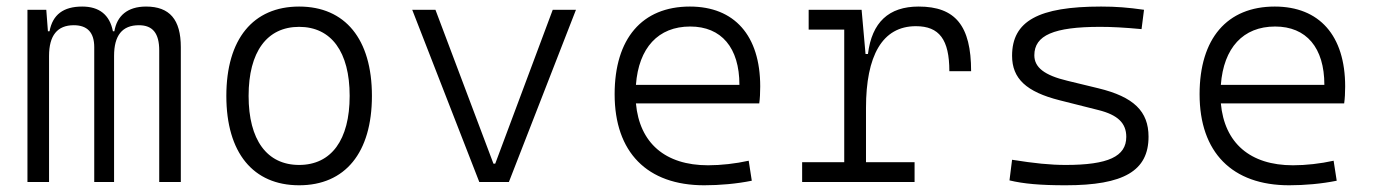

<svg xmlns="http://www.w3.org/2000/svg" viewBox="-20 -547 4142 577"><path d="M458.5 0H523.4V-405.3C523.4 -488.3 489.7 -527.3 418.9 -527.3C363.3 -527.3 331.5 -499.5 323.7 -453.1H319.3C309.6 -502.9 277.8 -527.3 227.1 -527.3C170.4 -527.3 138.2 -502.9 128.9 -453.1H124L119.1 -517.6H62.5V0H127.4V-378.9C127.4 -440.4 152.3 -471.2 201.7 -471.2C242.7 -471.2 263.2 -449.2 263.2 -405.3V0H322.8V-378.9C322.8 -440.4 347.2 -471.2 397.5 -471.2C439 -471.2 458.5 -446.8 458.5 -395.5Z M878.9 9.8C1017.1 9.8 1097.7 -87.9 1097.7 -258.8C1097.7 -429.7 1017.1 -527.3 878.9 -527.3C740.7 -527.3 660.2 -429.7 660.2 -258.8C660.2 -87.9 740.7 9.8 878.9 9.8ZM878.9 -51.3C782.2 -51.3 727.1 -126.5 727.1 -258.8C727.1 -391.1 782.2 -466.3 878.9 -466.3C975.6 -466.3 1030.8 -391.1 1030.8 -258.8C1030.8 -126.5 975.6 -51.3 878.9 -51.3Z M1420.4 0H1509.3L1710.9 -517.6H1641.1L1468.3 -55.2H1462.9L1288.6 -517.6H1218.8Z M2096.2 9.8C2142.6 9.8 2193.8 5.4 2239.3 -3.9L2230 -64C2190.4 -55.2 2146.5 -50.3 2107.9 -50.3C1979 -50.3 1901.9 -117.2 1891.1 -236.3H2261.7C2263.7 -250 2264.6 -268.1 2264.6 -287.1C2264.6 -440.4 2187 -527.3 2053.2 -527.3C1909.7 -527.3 1827.1 -431.2 1827.1 -263.7C1827.1 -89.4 1924.8 9.8 2096.2 9.8ZM1891.1 -292C1899.4 -403.3 1958 -467.3 2054.2 -467.3C2147.9 -467.3 2202.1 -403.8 2202.1 -292Z M2582.5 -222.7C2582.5 -379.4 2631.3 -468.3 2732.4 -468.3C2802.7 -468.3 2833 -428.2 2833 -333H2898.4C2898.4 -469.7 2851.1 -527.3 2740.7 -527.3C2650.9 -527.3 2600.1 -480 2588.4 -384.8H2581.1L2569.3 -517.6H2410.2V-458H2517.1V-59.6H2390.6V0H2728.5V-59.6H2582.5Z M3182.6 9.8C3357.4 9.8 3431.6 -33.7 3431.6 -136.2C3431.6 -212.4 3387.2 -255.9 3280.8 -281.7L3188 -304.2C3118.2 -320.8 3088.4 -344.7 3088.4 -380.9C3088.4 -440.9 3147 -466.3 3286.1 -466.3C3320.8 -466.3 3357.9 -464.4 3410.6 -459.5L3418 -517.6C3370.1 -524.4 3334.5 -527.3 3289.1 -527.3C3101.1 -527.3 3021.5 -483.9 3021.5 -379.4C3021.5 -311 3064 -271 3164.6 -245.6L3280.8 -216.3C3339.4 -201.7 3364.7 -176.8 3364.7 -135.7C3364.7 -76.7 3310.1 -51.3 3182.6 -51.3C3136.2 -51.3 3088.4 -56.2 3021.5 -66.9L3013.7 -4.9C3056.2 5.4 3106.9 9.8 3182.6 9.8Z M3854 9.8C3900.4 9.8 3951.7 5.4 3997.1 -3.9L3987.8 -64C3948.2 -55.2 3904.3 -50.3 3865.7 -50.3C3736.8 -50.3 3659.7 -117.2 3648.9 -236.3H4019.5C4021.5 -250 4022.5 -268.1 4022.5 -287.1C4022.5 -440.4 3944.8 -527.3 3811 -527.3C3667.5 -527.3 3585 -431.2 3585 -263.7C3585 -89.4 3682.6 9.8 3854 9.8ZM3648.9 -292C3657.2 -403.3 3715.8 -467.3 3812 -467.3C3905.8 -467.3 3960 -403.8 3960 -292Z"/></svg>

Font: Cascadia Code Light
Style: Regular
Weight: 300
Monospace: yes
Designer: Aaron Bell
Foundry: Saja Typeworks
Version: Version 2404.023